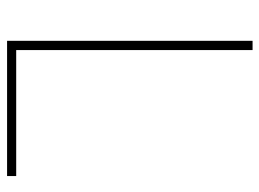

<svg xmlns="http://www.w3.org/2000/svg" viewBox="-118 -634 751 556"><g transform="rotate(90 258.0 -355.5)"><path d="M489.3 -26.4V0H97.7V-710.9H124.5V-26.4Z"/></g></svg>

Font: Vazirmatn FD Thin
Style: Regular
Weight: 100
Designer: Saber Rastikerdar
Foundry: Saber Rastikerdar
Version: Version 33.003